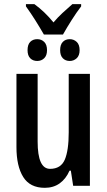

<svg xmlns="http://www.w3.org/2000/svg" viewBox="-20 -899 516 929"><path d="M415 -541.5V0H334L322.8 -73.2H316.4Q298.8 -33.2 268.6 -11.7Q238.3 9.8 196.8 9.8Q125 9.8 92.3 -42.7Q59.6 -95.2 59.6 -187V-541.5H162.1V-213.9Q162.1 -82 222.2 -82Q274.4 -82 293.5 -126.5Q312.5 -170.9 312.5 -258.8V-541.5ZM192.4 -731.9Q172.4 -766.6 150.9 -800.8Q129.4 -835 105.5 -868.2V-878.9H146.5Q196.3 -842.8 238.8 -790.5Q260.3 -815.9 282 -835.9Q303.7 -856 330.1 -878.9H372.6V-868.2Q350.6 -839.4 327.4 -803Q304.2 -766.6 284.7 -731.9ZM160.2 -604Q139.2 -604 126.2 -617.2Q113.3 -630.4 113.3 -656.2Q113.3 -683.1 126.2 -696.3Q139.2 -709.5 160.2 -709.5Q180.2 -709.5 193.8 -696.3Q207.5 -683.1 207.5 -656.2Q207.5 -630.4 193.8 -617.2Q180.2 -604 160.2 -604ZM317.4 -604Q296.9 -604 283.9 -617.2Q271 -630.4 271 -656.2Q271 -683.1 283.9 -696.3Q296.9 -709.5 317.4 -709.5Q336.9 -709.5 351.1 -696.3Q365.2 -683.1 365.2 -656.2Q365.2 -630.4 351.1 -617.2Q336.9 -604 317.4 -604Z"/></svg>

Font: Open Sans Condensed SemiBold
Style: Regular
Weight: 600
Width: 3
Designer: Monotype Design Team
Foundry: Monotype Imaging Inc.
Version: Version 3.000; ttfautohint (v1.8.4)